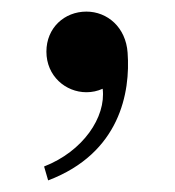

<svg xmlns="http://www.w3.org/2000/svg" viewBox="-20 -144 301 331"><path d="M56 143 63 167C187 120 205 15 200 -53C197 -97 165 -124 129 -124C91 -124 60 -96 60 -55C60 -13 93 15 129 15C139 15 148 13 157 9C163 58 123 117 56 143Z"/></svg>

Font: Sprat Condensed Black
Style: Regular
Weight: 900
Designer: Ethan Nakache
Foundry: Collletttivo
Version: Version 2.000;Glyphs 3.2 (3217)